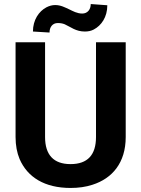

<svg xmlns="http://www.w3.org/2000/svg" viewBox="-20 -920 698 950"><path d="M329 -108C245 -108 203 -154 203 -242V-711H57V-242C57 -201 64 -164 77 -133C116 -43 201 10 329 10C368 10 405 5 438 -6C535 -37 602 -114 602 -242V-711H455V-242C455 -154 414 -108 329 -108ZM387 -853C361 -853 341 -865 322 -874C302 -883 281 -895 253 -895C238 -895 224 -891 210 -884C172 -864 143 -821 143 -764L225 -759C225 -786 240 -806 266 -806C279 -806 290 -804 300 -800C331 -786 355 -764 400 -764C416 -764 431 -767 444 -774C482 -794 511 -836 511 -894L429 -900C429 -873 413 -853 387 -853Z"/></svg>

Font: Asimov
Style: Regular
Weight: 500
Designer: Google
Version: Version 2.000980; 2014